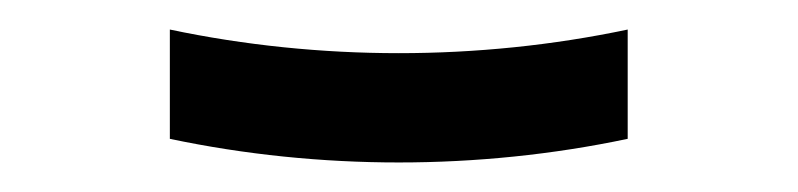

<svg xmlns="http://www.w3.org/2000/svg" viewBox="-20 -397 540 130"><path d="M250 -287Q211 -287 172 -291Q133 -295 95 -303V-377Q133 -369 172 -365Q211 -361 250 -361Q289 -361 328 -365Q367 -369 405 -377V-303Q367 -295 328 -291Q289 -287 250 -287Z"/></svg>

Font: Iosevka Etoile
Style: Regular
Weight: 400
Designer: Belleve Invis
Foundry: Belleve Invis
Version: Version 33.2.4